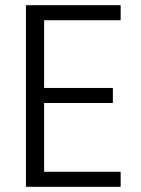

<svg xmlns="http://www.w3.org/2000/svg" viewBox="-20 -720 543 740"><path d="M150 -642V-381H415V-323H150V-58H445V0H80V-700H445V-642Z"/></svg>

Font: Poppins-tnum Light
Style: Regular
Weight: 300
Designer: Ninad Kale (Devanagari), Jonny Pinhorn (Latin)
Foundry: Indian Type Foundry
Version: Version 4.004